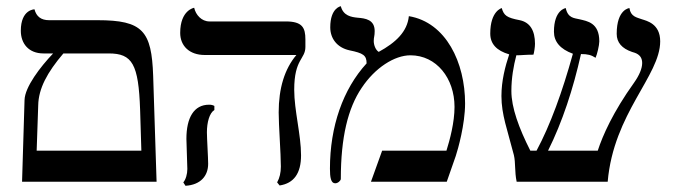

<svg xmlns="http://www.w3.org/2000/svg" viewBox="-20 -585 2177 618"><path d="M184 -413H330C406 -413 426 -379 431 -231L435 -100H98L103 -246C104 -300 132 -352 184 -413ZM51 0H484L473 -341C468 -485 440 -520 294 -520H138C112 -520 97 -532 91 -555C91 -555 47 -555 47 -486C47 -445 72 -413 120 -413H151C110 -370 60 -305 59 -263Z M646 -159C646 -191 654 -221 670 -231V-244C665 -247 659 -248 653 -248C604 -248 580 -206 580 -138C580 -119 583 -59 583 -41C583 -25 578 -7 570 2L577 13C626 10 650 -19 650 -58C650 -77 646 -140 646 -159ZM927 -296C927 -396 963 -394 963 -434V-458C963 -496 953 -516 900 -516H654C629 -516 610 -537 605 -560C605 -560 560 -553 560 -479C560 -438 589 -408 639 -408H934C896 -363 877 -301 877 -223C877 -181 884 -91 884 -49C884 -29 880 -12 872 2L880 12C926 5 949 -27 949 -85C949 -151 927 -230 927 -296Z M1296 -533C1291 -483 1254 -448 1199 -418C1189 -424 1183 -440 1183 -453C1183 -466 1186 -468 1186 -485C1186 -522 1156 -526 1131 -528C1111 -530 1085 -534 1077 -565C1077 -565 1043 -560 1043 -497C1043 -462 1064 -432 1105 -423C1149 -414 1160 -407 1160 -381C1084 -298 1042 -178 1042 -42C1042 -14 1045 5 1059 5C1068 5 1077 -4 1077 -9C1077 -143 1100 -237 1144 -302C1187 -367 1250 -407 1301 -407C1385 -407 1443 -333 1443 -241C1443 -191 1428 -135 1417 -100H1210L1174 0H1418L1447 -83C1454 -104 1477 -185 1477 -252C1477 -383 1416 -513 1296 -533Z M2105 -452C2105 -509 2061 -518 2046 -523C2030 -529 2010 -531 2006 -559C2006 -559 1965 -556 1965 -476C1965 -448 1982 -429 2014 -418C2023 -415 2047 -411 2047 -382C2047 -365 2038 -343 2021 -319C1953 -224 1920 -149 1904 -100H1744C1790 -192 1825 -299 1850 -411C1872 -411 1883 -408 1897 -399C1902 -410 1909 -439 1909 -452C1909 -512 1870 -517 1845 -523C1829 -527 1808 -526 1801 -559C1801 -559 1763 -554 1763 -483C1763 -451 1783 -427 1824 -412C1790 -289 1751 -182 1707 -100H1687C1650 -173 1626 -239 1626 -292C1626 -334 1633 -373 1642 -407C1659 -407 1670 -409 1697 -409C1699 -415 1702 -433 1702 -444C1702 -487 1686 -513 1653 -520C1611 -528 1602 -535 1595 -559C1595 -559 1558 -550 1558 -477C1558 -444 1578 -422 1619 -410C1606 -371 1594 -325 1594 -276C1594 -216 1613 -168 1634 -86C1640 -61 1636 -33 1643 0H1936C1955 -221 2105 -341 2105 -452Z"/></svg>

Font: Libertinus Serif
Style: Regular
Weight: 400
Designer: Philipp H. Poll
Foundry: Khaled Hosny
Version: Version 6.2